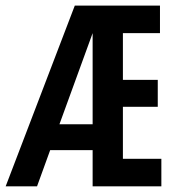

<svg xmlns="http://www.w3.org/2000/svg" viewBox="-40 -658 610 678"><path d="M287.1 0V-127.9H137.2L90.8 0H-20L224.1 -638.2H524.9V-541H394V-376H517.1V-280.8H394V-97.2H529.8V0ZM287.1 -541 169.9 -219.2H287.1Z"/></svg>

Font: Code New Roman
Style: Bold
Weight: 700
Monospace: yes
Designer: Sam Radian
Foundry: Code New Roman
Version: Version 1.508 October 19, 2014